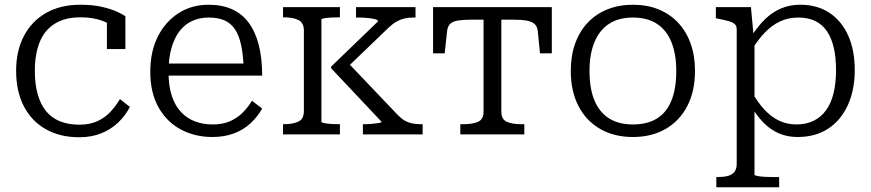

<svg xmlns="http://www.w3.org/2000/svg" viewBox="-20 -567 3674 810"><path d="M315 -41Q361 -41 393.5 -57Q426 -73 448 -97.5Q470 -122 486 -149L528 -116Q509 -79 478.5 -50Q448 -21 407 -4.5Q366 12 314 12Q233 12 173 -22Q113 -56 80.5 -119Q48 -182 48 -268Q48 -353 81 -415.5Q114 -478 174.5 -512.5Q235 -547 319 -547Q372 -547 410.5 -538Q449 -529 474 -517.5Q499 -506 509 -498V-360H431V-481Q442 -480 450 -476Q458 -472 463 -467Q468 -462 470 -456Q472 -450 470 -444Q450 -465 411 -479.5Q372 -494 320 -494Q254 -494 211 -467Q168 -440 147.5 -389.5Q127 -339 127 -268Q127 -212 139 -169.5Q151 -127 174 -98.5Q197 -70 232.5 -55.5Q268 -41 315 -41Z M691 -263Q691 -204 705 -162Q719 -120 744.5 -93.5Q770 -67 803.5 -54.5Q837 -42 877 -42Q921 -42 952.5 -56.5Q984 -71 1006 -94Q1028 -117 1043 -142L1086 -109Q1067 -75 1037 -47Q1007 -19 966.5 -4Q926 11 876 11Q802 11 742.5 -21Q683 -53 648.5 -114.5Q614 -176 614 -264Q614 -349 645.5 -412Q677 -475 732.5 -511Q788 -547 860 -547Q917 -547 959 -528Q1001 -509 1029 -471.5Q1057 -434 1071.5 -378Q1086 -322 1086 -248H671V-299H1031L1008 -279Q1006 -337 997 -378Q988 -419 970.5 -444.5Q953 -470 926 -481.5Q899 -493 860 -493Q822 -493 790.5 -478.5Q759 -464 737 -435Q715 -406 703 -363Q691 -320 691 -263Z M1262 -99V-438Q1262 -471 1239 -482.5Q1216 -494 1177 -494H1174V-537H1414V-494H1409Q1395 -494 1378 -493Q1361 -492 1348.5 -490Q1336 -488 1336 -484V-53Q1336 -50 1348.5 -47.5Q1361 -45 1378 -44Q1395 -43 1409 -43H1414V0H1174V-43H1177Q1216 -43 1239 -54Q1262 -65 1262 -99ZM1763 0H1511V-43H1517Q1533 -43 1549.5 -44.5Q1566 -46 1578 -48Q1590 -50 1590 -53L1377 -279V-286L1575 -477Q1575 -483 1561 -486.5Q1547 -490 1527.5 -491.5Q1508 -493 1491 -493H1482V-537H1733V-493H1724Q1703 -493 1686 -489Q1669 -485 1653 -476Q1637 -467 1620 -451L1435 -273L1436 -315L1659 -81Q1674 -66 1688 -58Q1702 -50 1718.5 -46.5Q1735 -43 1755 -43H1763Z M2052 -484V-537H2308V-342H2258L2249 -434Q2247 -455 2235.5 -465.5Q2224 -476 2202.5 -480Q2181 -484 2145 -484ZM2063 -484H1969Q1935 -484 1912.5 -480.5Q1890 -477 1879 -466Q1868 -455 1866 -434L1856 -342H1807V-537H2063ZM2095 -96Q2095 -64 2117.5 -53.5Q2140 -43 2179 -43H2192V0H1922V-43H1936Q1975 -43 1997.5 -53.5Q2020 -64 2020 -96V-537H2095Z M2912 -268Q2912 -182 2879.5 -119.5Q2847 -57 2788 -23Q2729 11 2650 11Q2571 11 2512 -23Q2453 -57 2420.5 -119.5Q2388 -182 2388 -268Q2388 -332 2406.5 -383.5Q2425 -435 2459.5 -471.5Q2494 -508 2542.5 -527.5Q2591 -547 2650 -547Q2710 -547 2758 -527.5Q2806 -508 2840.5 -471.5Q2875 -435 2893.5 -383.5Q2912 -332 2912 -268ZM2467 -268Q2467 -193 2488 -143Q2509 -93 2549.5 -67.5Q2590 -42 2650 -42Q2711 -42 2751.5 -67Q2792 -92 2812.5 -142.5Q2833 -193 2833 -268Q2833 -339 2812.5 -389.5Q2792 -440 2751.5 -466.5Q2711 -493 2650 -493Q2590 -493 2549.5 -466.5Q2509 -440 2488 -389.5Q2467 -339 2467 -268Z M3267 223H3002V180H3005Q3031 180 3049.5 175.5Q3068 171 3078 158.5Q3088 146 3088 124V-443Q3088 -458 3079.5 -465.5Q3071 -473 3053.5 -478Q3036 -483 3010 -488L3000 -490V-537H3148L3160 -408L3163 -401V170Q3163 173 3175.5 175.5Q3188 178 3206.5 179Q3225 180 3241 180H3267ZM3345 11Q3301 11 3265.5 -4.5Q3230 -20 3201 -49.5Q3172 -79 3147 -122L3151 -180Q3176 -136 3204 -105.5Q3232 -75 3265.5 -58.5Q3299 -42 3340 -42Q3381 -42 3412.5 -57.5Q3444 -73 3465 -102Q3486 -131 3496.5 -173.5Q3507 -216 3507 -271Q3507 -324 3497.5 -365.5Q3488 -407 3468.5 -435.5Q3449 -464 3419 -478.5Q3389 -493 3348 -493Q3306 -493 3271.5 -477Q3237 -461 3207.5 -430.5Q3178 -400 3150 -355L3148 -411Q3176 -455 3206.5 -485Q3237 -515 3274 -531Q3311 -547 3356 -547Q3429 -547 3480.5 -512Q3532 -477 3559 -415.5Q3586 -354 3586 -271Q3586 -189 3557.5 -125Q3529 -61 3475 -25Q3421 11 3345 11Z"/></svg>

Font: Roboto Serif Light
Style: Regular
Weight: 300
Designer: Greg Gazdowicz
Foundry: Commercial Type
Version: Version 1.008